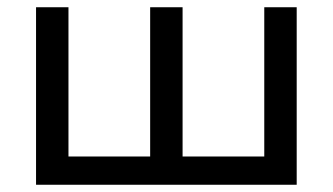

<svg xmlns="http://www.w3.org/2000/svg" viewBox="-20 -510 918 530"><path d="M79.5 0V-490H169V-78H394.5V-490H484V-78H709.5V-490H799V0Z"/></svg>

Font: Geologica Roman Light
Style: Regular
Weight: 300
Designer: Sindre Bremnes, Frode Helland
Foundry: Monokrom Skriftforlag AS
Version: Version 1.010;gftools[0.9.28]